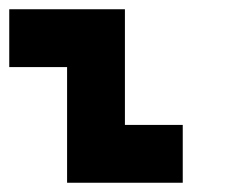

<svg xmlns="http://www.w3.org/2000/svg" viewBox="-20 -270 540 415"><path d="M250 -250V0H375V125H125V-125H0V-250Z"/></svg>

Font: Bytesized
Style: Regular
Weight: 400
Monospace: yes
Designer: baltdev
Version: Version 1.000